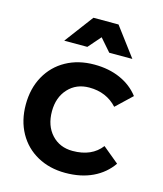

<svg xmlns="http://www.w3.org/2000/svg" viewBox="-113 -841 791 931"><g transform="rotate(15 282.0 -376.0)"><path d="M309 -425Q244 -425 203.5 -381Q163 -337 163 -267Q163 -195 203.5 -151Q244 -107 309 -107Q405 -107 453 -170L534 -103Q498 -51 439 -23Q380 5 302 5Q223 5 161.5 -29Q100 -63 66 -124.5Q32 -186 32 -266Q32 -347 66.5 -409Q101 -471 162.5 -505Q224 -539 304 -539Q377 -539 434.5 -513.5Q492 -488 528 -441L449 -366Q395 -425 309 -425ZM474 -613H358L303 -676L248 -613H132L240 -757H366Z"/></g></svg>

Font: Montserrat arm2 Medium
Style: Regular
Weight: 500
Designer: Julieta Ulanovsky
Foundry: Julieta Ulanovsky
Version: Version 6.000